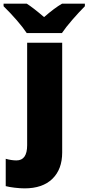

<svg xmlns="http://www.w3.org/2000/svg" viewBox="-82 -786 483 1046"><path d="M51.8 240.2Q28.3 240.2 -2.2 236.6Q-32.7 232.9 -50.8 228V79.1Q-19.5 87.9 7.8 87.9Q65.9 87.9 65.9 4.9V-553.2H256.8V44.9Q256.8 136.2 203.4 188.2Q149.9 240.2 51.8 240.2ZM380.4 -766.1V-752Q348.1 -719.7 312.5 -678.7Q276.9 -637.7 255.4 -606H63.5Q44.4 -635.3 9.5 -675.5Q-25.4 -715.8 -62.5 -752V-766.1H63.5Q97.2 -745.1 158.2 -692.9Q215.3 -742.7 256.3 -766.1Z"/></svg>

Font: Open Sans ExtBd
Style: Bold
Weight: 800
Foundry: Ascender Corporation
Version: Version 1.10